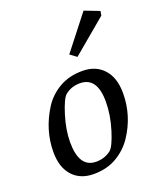

<svg xmlns="http://www.w3.org/2000/svg" viewBox="-143 -851 776 946"><g transform="rotate(-20 244.5 -378.0)"><path d="M485 -712 305 -561 271 -586 411 -765 489 -735ZM33 -160Q33 -275 98 -378Q129 -427 181 -457.5Q233 -488 303 -488Q373 -488 414 -443Q455 -398 455 -317Q455 -199 389 -100Q357 -52 305.5 -21.5Q254 9 184 9Q114 9 73.5 -35.5Q33 -80 33 -160ZM127 -178Q127 -44 216 -44Q261 -44 294 -70Q314 -86 337.5 -161Q361 -236 361 -307Q361 -435 271 -435Q227 -435 194 -409Q174 -393 150.5 -318Q127 -243 127 -178Z"/></g></svg>

Font: Poly
Style: Italic
Weight: 400
Italic angle: -10°
Designer: Nicolas Silva
Foundry: Jose Nicolas Silva Schwarzenberg
Version: Version 1.003